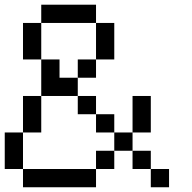

<svg xmlns="http://www.w3.org/2000/svg" viewBox="-20 -789 809 809"><path d="M76.9 0V-76.9H384.6V0ZM615.4 0V-76.9H692.3V0ZM384.6 -76.9V-153.8H461.5V-76.9ZM538.5 -76.9V-153.8H615.4V-76.9ZM0 -76.9V-230.8H76.9V-76.9ZM461.5 -153.8V-230.8H538.5V-153.8ZM384.6 -230.8V-307.7H461.5V-230.8ZM76.9 -230.8V-384.6H153.8V-230.8ZM307.7 -307.7V-384.6H384.6V-307.7ZM538.5 -230.8V-384.6H615.4V-230.8ZM153.8 -384.6V-538.5H230.8V-461.5H307.7V-384.6ZM307.7 -461.5V-538.5H384.6V-461.5ZM76.9 -538.5V-692.3H153.8V-538.5ZM384.6 -538.5V-692.3H461.5V-538.5ZM153.8 -692.3V-769.2H384.6V-692.3Z"/></svg>

Font: Mintsoda - Lime Green 13x16
Style: Regular
Weight: 400
Designer: Mintsoda-15
Version: Version 1.0